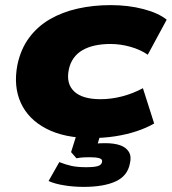

<svg xmlns="http://www.w3.org/2000/svg" viewBox="-20 -529 672 751"><path d="M337 11Q232 11 161.5 -25.5Q91 -62 61.5 -126.5Q32 -191 48 -275Q61 -337 94 -381.5Q127 -426 175.5 -454Q224 -482 284.5 -495.5Q345 -509 413 -509Q482 -509 541 -493.5Q600 -478 632 -452L558 -315Q529 -335 490 -346Q451 -357 412 -357Q379 -357 351.5 -351Q324 -345 303 -333Q282 -321 268 -301.5Q254 -282 249 -256Q238 -202 270 -171.5Q302 -141 373 -141Q415 -141 457.5 -152Q500 -163 539 -184L583 -46Q554 -29 515 -16Q476 -3 431 4Q386 11 337 11ZM307 202Q268 202 231 196Q194 190 170 179L212 105Q237 115 260 120Q283 125 317 125Q349 125 363 120.5Q377 116 379 105Q382 94 369 90Q356 86 332 86Q323 86 309 86.5Q295 87 279 90L258 66L285 -20H378L354 60L314 40Q333 35 351.5 33Q370 31 391 31Q426 31 449.5 39Q473 47 484 65Q495 83 488 111Q479 159 432.5 180.5Q386 202 307 202Z"/></svg>

Font: Nunito Sans 10pt Expanded Black
Style: Italic
Weight: 900
Width: 7
Italic angle: -9°
Designer: Vernon Adams
Foundry: Vernon Adams
Version: Version 3.101;gftools[0.9.27]